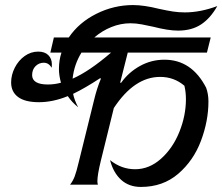

<svg xmlns="http://www.w3.org/2000/svg" viewBox="-20 -730 879 759"><path d="M485 -522 455 -403H459Q488 -444 533 -469Q578 -494 630 -494Q738 -494 795 -383Q804 -358 804 -329Q804 -252 774.5 -173.5Q745 -95 684.5 -43Q624 9 537 9Q490 9 459 -19Q428 -47 415 -97Q460 -61 514 -61Q570 -61 616.5 -102.5Q663 -144 689 -208.5Q715 -273 715 -338Q715 -366 709 -391Q668 -426 613 -426Q511 -426 430 -303L378 -92Q365 -38 365 -14Q365 -6 367 0H257Q268 -14 275 -32Q282 -50 292 -92L352 -335Q363 -381 379 -419L376 -421Q315 -381 269 -359Q274 -334 289 -306Q264 -326 248 -350Q189 -326 134 -326Q79 -326 51.5 -346.5Q24 -367 24 -404Q24 -434 38.5 -462.5Q53 -491 77.5 -508.5Q102 -526 131 -526Q157 -526 171 -512Q185 -498 185 -476Q185 -467 184 -462Q173 -482 153 -482Q134 -482 120.5 -468.5Q107 -455 107 -433Q107 -415 122.5 -405.5Q138 -396 169 -396Q196 -396 221 -403Q213 -432 213 -457Q213 -492 223 -522H179L193 -582H252Q292 -641 361 -675.5Q430 -710 506 -710Q549 -710 609 -695Q641 -688 663.5 -684.5Q686 -681 711 -681Q772 -681 839 -706Q812 -658 775 -633.5Q738 -609 684 -609Q645 -609 587 -624Q565 -629 541 -633.5Q517 -638 496 -638Q457 -638 420 -623Q383 -608 353 -582H813L798 -522ZM419 -522H302Q273 -475 267 -419Q333 -448 419 -522Z"/></svg>

Font: Srisakdi
Style: Bold
Weight: 700
Designer: Cadson Demak Co.,Ltd.
Foundry: Cadson Demak Co.,Ltd.
Version: Version 1.000